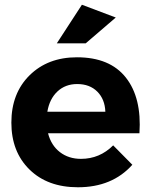

<svg xmlns="http://www.w3.org/2000/svg" viewBox="-20 -785 637 811"><path d="M28 -267Q28 -391 105 -467Q182 -543 305 -543Q444 -543 511.5 -457.5Q579 -372 569 -222H183Q196 -171 233 -142.5Q270 -114 322 -114Q401 -114 458 -171L539 -89Q454 6 309 6Q181 6 104.5 -69Q28 -144 28 -267ZM180 -313H425Q423 -366 391 -398Q359 -430 306 -430Q256 -430 222.5 -398.5Q189 -367 180 -313ZM220 -602 326 -765 469 -711 342 -602Z"/></svg>

Font: Trueno
Style: SBd
Weight: 600
Designer: Julieta Ulanovsky
Foundry: Julieta Ulanovsky
Version: Version 3.001b